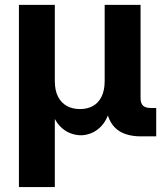

<svg xmlns="http://www.w3.org/2000/svg" viewBox="-20 -549 651 773"><path d="M56.2 204.1V-529.3H200.7V-223.1Q200.7 -185.1 213.6 -159.9Q226.6 -134.8 249.3 -122.3Q272 -109.9 301.8 -109.9Q332 -109.9 354.2 -122.3Q376.5 -134.8 388.9 -159.9Q401.4 -185.1 401.4 -223.1V-529.3H545.9V-153.8Q545.9 -133.3 555.7 -123.8Q565.4 -114.3 587.4 -114.3H608.9V0H548.3Q477.1 0 442.1 -35.9Q407.2 -71.8 407.2 -139.2V-188.5H431.6Q431.6 -134.3 419.9 -98.6Q408.2 -63 389.2 -42.5Q370.1 -22 348.1 -13.2Q326.2 -4.4 305.7 -4.4Q284.2 -4.4 261.7 -13.2Q239.3 -22 220 -42.5Q200.7 -63 188.7 -98.6Q176.8 -134.3 176.8 -188.5H200.7V204.1Z"/></svg>

Font: Inter 24pt
Style: Bold
Weight: 700
Designer: Rasmus Andersson
Foundry: rsms
Version: Version 4.001;git-66647c0bb